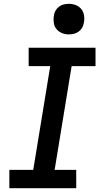

<svg xmlns="http://www.w3.org/2000/svg" viewBox="-20 -985 540 1005"><path d="M29 0V-96H154L243 -639H130V-735H480V-639H355L266 -96H379V0ZM340 -805Q321 -805 304 -812Q287 -819 275.5 -833Q264 -847 261.5 -866Q259 -885 262 -904Q264 -918 271 -930Q278 -942 289.5 -950.5Q301 -959 314.5 -962Q328 -965 341 -965Q360 -965 377.5 -958Q395 -951 406 -937Q417 -923 420 -904Q423 -885 419 -866Q417 -852 410 -840Q403 -828 391.5 -819.5Q380 -811 366.5 -808Q353 -805 340 -805Z"/></svg>

Font: Iosevka SS18
Style: Bold Italic
Weight: 700
Italic angle: -9°
Monospace: yes
Designer: Belleve Invis
Foundry: Belleve Invis
Version: Version 25.1.1; ttfautohint (v1.8.4)